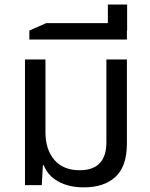

<svg xmlns="http://www.w3.org/2000/svg" viewBox="-20 -807 654 837"><path d="M345.2 9.8Q280.8 9.8 234.4 -15.6Q188 -41 170.9 -86.9H167L162.1 0H88.9V-547.9H178.2V-231Q178.2 -154.8 217 -109.9Q255.9 -64.9 327.1 -64.9Q443.8 -64.9 443.8 -187V-547.9H533.2V-181.2Q533.2 -82 483.6 -36.1Q434.1 9.8 345.2 9.8Z M107.9 -634.8V-673.8L181.2 -706.1H450.2V-787.1H534.2V-673.8H533.2V-634.8Z"/></svg>

Font: Kurinto Seri
Style: Regular
Weight: 400
Designer: Kurinto was developed by Clint Goss from a range of fonts that are compatible with the SIL Open Font License Version 1.1
Foundry: Clinton F. Goss
Version: Version 2.196; July 25, 2020